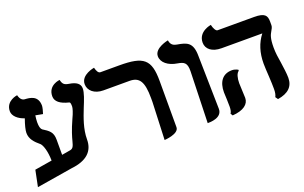

<svg xmlns="http://www.w3.org/2000/svg" viewBox="-73 -872 1896 1199"><g transform="rotate(-20 875.5 -273.0)"><path d="M276 -128C258 -125 241 -122 223 -119V-220C223 -271 200 -286 159 -312H160C150 -319 146 -337 146 -364C146 -378 148 -393 150 -408C156 -407 174 -404 198 -399C203 -413 210 -441 210 -450C210 -519 156 -523 121 -525C114 -526 95 -529 86 -565C86 -565 9 -556 9 -486C9 -454 41 -426 82 -413C68 -375 60 -341 60 -324C60 -283 85 -256 120 -227C133 -213 148 -171 149 -108L34 -89L12 19C82 7 180 -8 250 -20C351 -31 402 -77 402 -156C402 -226 428 -292 450 -348C469 -394 486 -437 486 -465C486 -496 462 -514 415 -521C384 -526 375 -535 368 -564C368 -564 290 -558 290 -483C290 -449 319 -425 377 -411C383 -410 385 -400 385 -382C385 -371 377 -343 360 -308C331 -244 319 -202 313 -178C304 -144 299 -131 276 -128Z M856 13C856 13 953 8 953 -37V-344C953 -488 911 -522 749 -522H624C611 -522 602 -538 596 -562C596 -562 506 -548 506 -485C506 -443 543 -409 603 -409H776C841 -409 866 -372 866 -262V-236Z M1145 6C1161 6 1242 6 1241 -55C1239 -171 1236 -289 1234 -406C1234 -500 1195 -510 1132 -521C1117 -524 1093 -529 1088 -565C1088 -565 995 -548 995 -493C995 -451 1036 -418 1096 -409C1136 -402 1156 -393 1155 -336Z M1693 -297C1693 -360 1704 -379 1713 -395C1721 -409 1728 -420 1728 -433V-457C1728 -497 1715 -518 1644 -518H1401C1390 -518 1378 -540 1373 -564C1373 -564 1287 -552 1287 -477C1287 -434 1324 -404 1386 -404H1657C1619 -355 1600 -296 1600 -224C1600 -203 1602 -170 1604 -138C1606 -106 1607 -73 1607 -53C1607 -31 1604 -15 1597 -2L1609 15C1679 4 1715 -30 1715 -88C1715 -118 1709 -156 1704 -193C1698 -228 1693 -262 1693 -297ZM1415 -161C1415 -195 1423 -225 1439 -235V-242C1426 -249 1412 -253 1400 -253C1337 -253 1306 -209 1306 -140C1306 -131 1307 -110 1308 -92C1308 -72 1309 -53 1309 -44C1309 -27 1306 -8 1299 -1L1308 14C1382 9 1419 -21 1419 -62C1419 -70 1418 -91 1417 -111C1416 -131 1415 -151 1415 -161Z"/></g></svg>

Font: Libertinus Serif Semibold
Style: Regular
Weight: 600
Designer: Philipp H. Poll, Khaled Hosny
Foundry: Caleb Maclennan
Version: Version 7.050;RELEASE